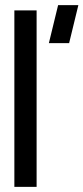

<svg xmlns="http://www.w3.org/2000/svg" viewBox="-20 -730 326 750"><path d="M170.9 -561.5 207 -710H286.1L250 -561.5ZM36.1 0V-689.5H123V0Z"/></svg>

Font: Post No Bills Jaffna SemiBold
Style: Regular
Weight: 600
Designer: Kosala Senevirathne, Siva Puranthara, Lasantha Premarathna, Tharique Azeez
Foundry: Mooniak
Version: Version 1.220 ; ttfautohint (v1.6)